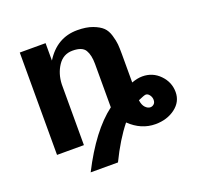

<svg xmlns="http://www.w3.org/2000/svg" viewBox="-110 -599 862 839"><g transform="rotate(-20 321.5 -180.0)"><path d="M62 0V-476H182V-395Q236 -482 331 -482Q373 -482 402 -471Q431 -460 446 -445.5Q461 -431 468.5 -405.5Q476 -380 477.5 -362.5Q479 -345 479 -316V-185Q506 -195 529 -195Q577 -195 610 -161Q643 -127 643 -81Q643 -36 605 -7.5Q567 21 513 21Q447 21 394 -30Q345 31 301 122H174Q258 -43 354 -115V-150V-317Q354 -358 340 -381.5Q326 -405 281 -405Q238 -405 213.5 -368.5Q189 -332 187 -283V-280V0ZM480 -102Q483 -79 494 -67.5Q505 -56 517 -56Q526 -56 533.5 -62.5Q541 -69 541 -82Q541 -94 533.5 -104.5Q526 -115 516 -115Q509 -115 480 -102Z"/></g></svg>

Font: Coval
Style: Bold
Weight: 700
Foundry: Context Ltd
Version: Version 001.000